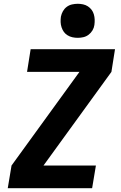

<svg xmlns="http://www.w3.org/2000/svg" viewBox="-20 -995 640 1015"><path d="M21 0 41 -120 400 -615H123L142 -735H588L569 -615L210 -120H487L467 0ZM391 -795Q377 -795 363 -798Q349 -801 337 -808.5Q325 -816 317.5 -826.5Q310 -837 305.5 -850.5Q301 -864 300.5 -878Q300 -892 302 -907Q305 -922 312.5 -935.5Q320 -949 332.5 -958.5Q345 -968 360.5 -971.5Q376 -975 391 -975Q405 -975 419 -972Q433 -969 444.5 -961.5Q456 -954 464 -943.5Q472 -933 476 -919.5Q480 -906 480.5 -892Q481 -878 479 -863Q477 -848 469 -834.5Q461 -821 448.5 -811.5Q436 -802 421 -798.5Q406 -795 391 -795Z"/></svg>

Font: Iosevka Heavy Extended Oblique
Style: Regular
Weight: 900
Width: 7
Italic angle: -9°
Monospace: yes
Designer: Belleve Invis
Foundry: Belleve Invis
Version: Version 32.5.0; ttfautohint (v1.8.4)